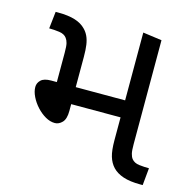

<svg xmlns="http://www.w3.org/2000/svg" viewBox="-92 -694 779 785"><g transform="rotate(15 297.0 -301.5)"><path d="M568 0Q525 0 496.5 -9.5Q468 -19 451 -37Q435 -54 427.5 -79Q420 -104 420 -148V-603L500 -592V-152Q500 -125 503 -112.5Q506 -100 512 -92Q523 -78 544.5 -75.5Q566 -73 586 -73L579 0ZM166 -152Q146 -152 126 -163.5Q106 -175 89 -193.5Q72 -212 61.5 -233.5Q51 -255 51 -274Q51 -291 64 -303.5Q77 -316 107 -316H432V-244H211V-215Q211 -181 197 -166.5Q183 -152 166 -152ZM131 -300V-440Q131 -468 128 -480Q125 -492 119 -500Q109 -514 87 -517Q65 -520 44 -520L52 -592H63Q106 -592 134.5 -583Q163 -574 180 -556Q191 -545 198 -530Q205 -515 208 -494.5Q211 -474 211 -444V-300Z"/></g></svg>

Font: lguzrati25
Style: Book
Weight: 400
Designer: Jelle Bosma - Monotype Design Team, Universal Thirst
Foundry: Monotype Imaging Inc.
Version: Version 2.106